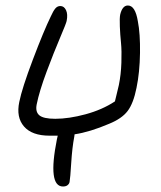

<svg xmlns="http://www.w3.org/2000/svg" viewBox="-20 -514 583 695"><path d="M159.2 -22.9Q95.7 -22.9 66.9 -56.2Q38.1 -89.4 49.8 -145Q59.6 -194.3 98.9 -298.1Q138.2 -401.9 164.1 -455.1Q172.4 -473.6 179.9 -482.9Q187.5 -492.2 198.2 -492.2Q211.9 -492.2 219 -477.3Q226.1 -462.4 221.2 -438Q219.7 -429.7 197.3 -377Q174.8 -324.2 148.7 -254.4Q122.6 -184.6 112.8 -136.2Q107.4 -109.4 122.3 -96.7Q137.2 -84 180.2 -84Q229 -84 289.6 -100.3Q350.1 -116.7 396 -147Q398.4 -156.7 403.1 -176.3Q407.7 -195.8 410.2 -206.1Q418 -244.1 419.4 -287.1Q420.9 -330.1 418 -359.1Q415 -388.2 413.8 -418.2Q412.6 -448.2 415 -460.9Q422.9 -494.1 442.9 -494.1Q469.7 -494.1 479 -437Q487.8 -392.6 486.8 -322.3Q485.8 -252 474.1 -195.8Q462.9 -139.6 441.9 -112.1Q420.9 -84.5 375 -65.9Q305.2 -36.1 250 -27.8Q250 -26.9 249.5 -24.2Q249 -21.5 249 -20Q241.2 20.5 237.8 75.9Q234.4 131.3 231.9 144Q231 150.9 224.9 156Q218.8 161.1 208 161.1Q151.9 161.1 186 -9.8Q187.5 -17.1 189 -22.9Z"/></svg>

Font: Shantell Sans Irregular
Style: Italic
Weight: 300
Italic angle: -11.31°
Designer: Stephen Nixon, Anya Danilova, Shantell Martin
Foundry: Arrow Type
Version: Version 1.006;[9816181b4]